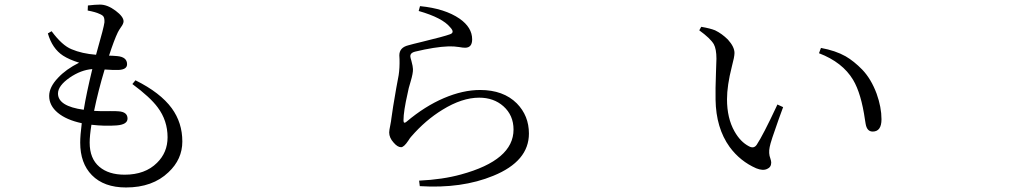

<svg xmlns="http://www.w3.org/2000/svg" viewBox="-20 -785 4540 852"><path d="M539.1 46.9Q441.4 46.9 387.7 -7.8Q335.9 -60.5 335.9 -152.3Q335.9 -183.6 342.8 -238.3Q274.4 -252.9 236.3 -284.7Q198.2 -316.4 198.2 -359.4Q198.2 -398.4 237.3 -439.5Q272.5 -477.5 331.1 -506.8Q287.1 -520.5 259.8 -538.1Q211.9 -569.3 192.4 -636.7L209 -646.5Q255.9 -583 297.9 -566.4Q343.8 -546.9 406.2 -542Q408.2 -548.8 412.1 -563.5Q440.4 -662.1 443.4 -685.5Q444.3 -703.1 439.5 -710.9Q435.5 -717.8 420.9 -723.6Q405.3 -731.4 369.1 -738.3L370.1 -760.7Q403.3 -764.6 423.8 -764.6Q457 -764.6 493.2 -737.3Q528.3 -710.9 528.3 -690.4Q528.3 -679.7 516.6 -664.1Q507.8 -651.4 502.9 -641.6Q486.3 -607.4 463.9 -538.1Q476.6 -538.1 500 -536.1Q543.9 -532.2 543.9 -500Q543.9 -476.6 506.8 -474.6Q486.3 -473.6 444.3 -476.6Q416 -382.8 397.5 -293Q424.8 -291 468.8 -292Q498 -292 506.8 -291Q545.9 -288.1 545.9 -258.8Q545.9 -232.4 498 -228.5Q444.3 -224.6 385.7 -231.4Q377.9 -182.6 377.9 -152.3Q377.9 -81.1 420.9 -44.9Q461.9 -9.8 533.2 -9.8Q624 -9.8 676.8 -62.5Q723.6 -108.4 723.6 -175.8Q723.6 -250 679.7 -308.6Q646.5 -353.5 567.4 -412.1L581.1 -428.7Q691.4 -374 742.2 -304.7Q789.1 -240.2 789.1 -157.2Q789.1 -78.1 727.5 -20.5Q657.2 46.9 539.1 46.9ZM351.6 -297.9Q363.3 -370.1 389.6 -478.5Q338.9 -474.6 289.1 -440.4Q237.3 -404.3 237.3 -370.1Q237.3 -313.5 351.6 -297.9Z M1842.8 41 1839.8 16.6Q1944.3 11.7 2025.4 -10.7Q2258.8 -74.2 2258.8 -210Q2258.8 -273.4 2213.9 -313.5Q2170.9 -351.6 2106.4 -351.6Q2030.3 -351.6 1943.4 -297.9Q1868.2 -252 1804.7 -178.7Q1799.8 -173.8 1792 -161.1Q1772.5 -131.8 1759.8 -131.8Q1744.1 -131.8 1726.6 -152.3Q1707 -173.8 1707 -197.3Q1707 -206.1 1711.9 -229.5Q1715.8 -249 1716.8 -259.8Q1721.7 -298.8 1738.3 -393.6Q1746.1 -435.5 1749 -451.2Q1753.9 -482.4 1752.9 -522.5Q1752 -534.2 1752 -539.1Q1752 -574.2 1792 -584Q1808.6 -588.9 1853.5 -599.6Q1950.2 -623 1976.6 -632.8Q2000 -640.6 1977.5 -664.1Q1943.4 -706.1 1837.9 -736.3L1843.8 -757.8Q1954.1 -747.1 2019.5 -702.1Q2075.2 -663.1 2075.2 -610.4Q2075.2 -573.2 2043.9 -573.2Q2033.2 -573.2 2017.6 -576.2Q1994.1 -580.1 1968.8 -579.1Q1910.2 -577.1 1821.3 -555.7Q1800.8 -550.8 1800.8 -535.2Q1800.8 -530.3 1805.7 -514.6Q1812.5 -489.3 1812.5 -478.5Q1813.5 -460.9 1801.8 -421.9Q1796.9 -404.3 1793.9 -394.5Q1792 -386.7 1789.1 -372.1Q1770.5 -291 1770.5 -251Q1770.5 -233.4 1784.2 -245.1Q1865.2 -313.5 1949.7 -349.6Q2034.2 -385.7 2110.4 -385.7Q2213.9 -385.7 2273.4 -326.2Q2327.1 -271.5 2327.1 -192.4Q2327.1 -69.3 2168.9 -4.9Q2029.3 52.7 1842.8 41Z M3335.9 -38.1Q3264.6 -69.3 3217.8 -132.8Q3157.2 -216.8 3155.3 -342.8Q3154.3 -386.7 3157.2 -464.8Q3159.2 -507.8 3159.2 -524.4Q3159.2 -567.4 3147.5 -588.9Q3131.8 -615.2 3083 -650.4L3091.8 -666Q3131.8 -659.2 3153.3 -650.4Q3183.6 -635.7 3210 -609.4Q3239.3 -577.1 3239.3 -549.8Q3239.3 -533.2 3227.5 -489.3Q3206.1 -405.3 3206.1 -344.7Q3206.1 -260.7 3239.3 -202.1Q3265.6 -155.3 3303.7 -135.7Q3325.2 -124 3337.9 -142.6Q3366.2 -185.5 3424.8 -310.5Q3427.7 -317.4 3429.7 -321.3L3455.1 -309.6Q3449.2 -292 3435.5 -255.9Q3399.4 -155.3 3395.5 -132.8Q3389.6 -104.5 3398.4 -82Q3402.3 -70.3 3402.3 -63.5Q3402.3 -43 3383.8 -35.2Q3365.2 -26.4 3335.9 -38.1ZM3852.5 -201.2Q3827.1 -201.2 3821.3 -235.4Q3820.3 -240.2 3818.4 -252.9Q3801.8 -370.1 3765.6 -430.7Q3718.8 -508.8 3614.3 -548.8L3623 -572.3Q3687.5 -560.5 3732.4 -535.2Q3769.5 -513.7 3806.6 -475.6Q3845.7 -434.6 3870.1 -369.1Q3891.6 -308.6 3891.6 -255.9Q3891.6 -201.2 3852.5 -201.2Z"/></svg>

Font: Bpmf GenYo Min R
Style: R
Weight: 400
Foundry: But Ko
Version: Version 1.320